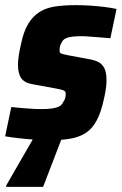

<svg xmlns="http://www.w3.org/2000/svg" viewBox="-28 -538 474 748"><path d="M171 8Q142 8 109 6Q76 4 45.5 0.5Q15 -3 -8 -7L16 -121Q31 -119 46.5 -118Q62 -117 78 -115.5Q94 -114 108.5 -113.5Q123 -113 135 -113Q159 -113 175.5 -115.5Q192 -118 202.5 -123.5Q213 -129 218 -140Q223 -147 225.5 -154.5Q228 -162 228 -173Q228 -182 220.5 -185.5Q213 -189 191 -193L98 -210Q68 -215 55 -233Q42 -251 42 -286Q42 -303 45.5 -324.5Q49 -346 54 -367Q64 -416 82.5 -446Q101 -476 127 -492Q153 -508 188.5 -513Q224 -518 267 -518Q296 -518 325.5 -516Q355 -514 382 -510.5Q409 -507 426 -503L402 -389Q381 -391 360 -392.5Q339 -394 320.5 -395.5Q302 -397 289 -397Q268 -397 252.5 -395Q237 -393 227 -388Q217 -383 212 -372Q208 -366 206 -358.5Q204 -351 204 -341Q204 -332 210.5 -329.5Q217 -327 236 -323L316 -308Q336 -305 352 -298Q368 -291 377.5 -274.5Q387 -258 387 -224Q387 -211 384.5 -192.5Q382 -174 377 -153Q366 -101 348.5 -68.5Q331 -36 306 -20Q281 -4 247.5 2Q214 8 171 8ZM-4 190V185L113 -18H219L218 -13L140 190Z"/></svg>

Font: Saira SemiCondensed ExtraBold
Style: Italic
Weight: 800
Width: 4
Italic angle: -12°
Designer: Hector Gatti with collaboration of the Omnibus-Type team
Foundry: Omnibus-Type
Version: Version 1.101